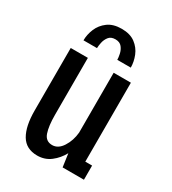

<svg xmlns="http://www.w3.org/2000/svg" viewBox="-174 -788 798 893"><g transform="rotate(30 225.0 -342.0)"><path d="M167.5 11.5Q107.5 11.5 80.2 -34.2Q53 -80 53 -164.5V-500H145V-195Q145 -134 156.8 -99.8Q168.5 -65.5 203.5 -65.5Q235.5 -65.5 257.5 -100Q279.5 -134.5 283.5 -178.5V-500H376V-76H412.5V0H298L288 -70.5Q269 -35.5 238.5 -12Q208 11.5 167.5 11.5ZM214.5 -696Q260 -696 287.8 -675Q315.5 -654 328 -622.8Q340.5 -591.5 340.5 -560.5H268Q268 -572 264.2 -590.5Q260.5 -609 248.8 -624Q237 -639 213.5 -639Q189.5 -639 178 -624Q166.5 -609 162.8 -590.5Q159 -572 159 -560.5H86.5Q86.5 -591.5 99.5 -622.8Q112.5 -654 140.8 -675Q169 -696 214.5 -696Z"/></g></svg>

Font: Trispace Condensed
Style: Regular
Weight: 400
Width: 3
Designer: Tyler Finck
Foundry: Etcetera Type Company
Version: Version 1.210; ttfautohint (v1.8.3)